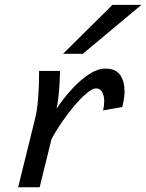

<svg xmlns="http://www.w3.org/2000/svg" viewBox="-20 -786 614 806"><path d="M146.5 0H56.2L127.9 -290.5Q135.7 -321.3 139.9 -371.8Q144 -422.4 144 -469.2V-488.3H231.9Q231.9 -471.2 230.5 -442.9Q229 -414.6 225.8 -384Q222.7 -353.5 217.3 -329.6Q249 -376.5 284.4 -414.6Q319.8 -452.6 355.2 -475.3Q390.6 -498 422.4 -498Q466.8 -498 484.9 -470.7Q502.9 -443.4 502.9 -402.8Q502.9 -387.7 500.2 -370.8Q497.6 -354 493.2 -336.9L412.6 -322.3Q417.5 -342.3 417.5 -361.3Q417.5 -383.8 408.9 -399.4Q400.4 -415 383.3 -415Q368.2 -415 344.2 -395Q320.3 -375 293 -343Q265.6 -311 240.2 -273.9Q214.8 -236.8 196.3 -202.6ZM452.1 -765.6H573.7L327.6 -560.1H244.6Z"/></svg>

Font: Andika
Style: Italic
Weight: 400
Italic angle: -14°
Designer: Victor Gaultney, Annie Olsen, Julie Remington, Don Collingsworth, Eric Hays, Becca Hirsbrunner
Foundry: SIL International
Version: Version 6.101